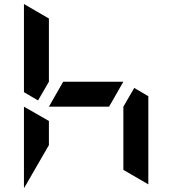

<svg xmlns="http://www.w3.org/2000/svg" viewBox="-20 -968 856 954"><path d="M99 -438 223 -367V-247L100 -34Q100 -35 99.5 -37.5Q99 -40 99 -41ZM647 -531 717 -490V-52L593 -124V-438ZM522 -438H223L294 -562H593ZM169 -469 99 -510V-948L223 -876V-562Z"/></svg>

Font: DSEG7 Modern Mini
Style: Bold
Weight: 700
Designer: Keshikan(Twitter:@keshinomi_88pro)
Version: Version 0.46